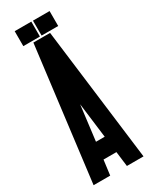

<svg xmlns="http://www.w3.org/2000/svg" viewBox="-206 -831 687 875"><g transform="rotate(-30 137.5 -394.0)"><path d="M181.2 -700.2 268.6 0H181.2L171.4 -78.6H103.5L93.3 0H5.9L93.3 -700.2ZM114.3 -166H160.2L137.2 -350.1ZM132.8 -709H45.4V-787.6H132.8ZM229 -709H141.6V-787.6H229Z"/></g></svg>

Font: Silence
Style: Regular
Weight: 400
Designer: Lilo Joris
Foundry: Lilo Joris
Version: Version 1.035;Fontself Maker 3.5.7